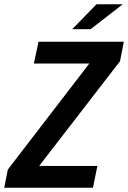

<svg xmlns="http://www.w3.org/2000/svg" viewBox="-57 -887 605 907"><path d="M510 -598 128 -103H403L382 0H-37L-20 -86L365 -587H103L125 -690H528ZM399 -867H523L371 -749H284Z"/></svg>

Font: Decalotype SemiBold Italic
Style: Regular
Weight: 600
Italic angle: -12°
Designer: Alfredo Marco Pradil
Foundry: Alfredo Marco Pradil
Version: Version 1.0